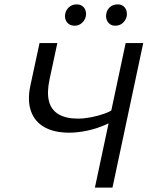

<svg xmlns="http://www.w3.org/2000/svg" viewBox="-20 -854 684 874"><path d="M412 0 552 -658H632L492 0ZM295 -250Q227 -250 182.5 -275Q138 -300 121 -348Q104 -396 118 -463L160 -658H241L205 -490Q193 -432 203 -393Q213 -354 246.5 -334Q280 -314 335 -314Q362 -314 393.5 -320Q425 -326 453.5 -336Q482 -346 499 -359L528 -327Q499 -303 459 -285.5Q419 -268 376 -259Q333 -250 295 -250ZM320 -737Q304 -737 293.5 -744.5Q283 -752 278.5 -764.5Q274 -777 277 -792Q281 -810 295 -822Q309 -834 329 -834Q344 -834 354 -827Q364 -820 368.5 -808.5Q373 -797 371 -781Q367 -762 353 -749.5Q339 -737 320 -737ZM505 -737Q490 -737 480 -744.5Q470 -752 465.5 -764.5Q461 -777 464 -792Q467 -810 481 -822Q495 -834 515 -834Q530 -834 540 -827Q550 -820 554.5 -808.5Q559 -797 557 -781Q553 -762 539 -749.5Q525 -737 505 -737Z"/></svg>

Font: Ysabeau Infant Medium
Style: Italic
Weight: 500
Italic angle: -12°
Designer: Christian Thalmann (Catharsis Fonts)
Version: Version 2.001;gftools[0.9.30]; featfreeze: ss01,ss02,lnum